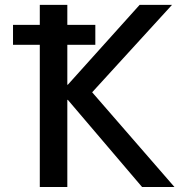

<svg xmlns="http://www.w3.org/2000/svg" viewBox="-20 -750 752 770"><path d="M32.2 -570.3V-650.4H139.6V-730.5H250V-650.4H362.3V-570.3H250V-410.2H252L540 -730.5H669.9L349.6 -379.9L679.7 0H549.8L252 -349.6H250V0H139.6V-570.3Z"/></svg>

Font: GenEi M Gothic v2 Medium
Style: Regular
Weight: 500
Version: Version 2.0